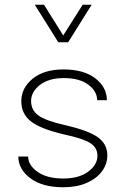

<svg xmlns="http://www.w3.org/2000/svg" viewBox="-20 -789 527 814"><path d="M249 -494.6Q335.4 -494.6 384.3 -456.8Q433.1 -418.9 433.1 -364.3H392.1Q391.6 -401.9 354.5 -429.9Q317.4 -458 250.5 -458Q187 -458 149.4 -429Q111.8 -399.9 111.8 -360.8Q111.8 -322.3 142.6 -299.8Q173.3 -277.3 254.4 -258.8Q353.5 -236.3 394.3 -207.5Q435.1 -178.7 435.1 -129.9Q435.1 -93.3 412.1 -62.5Q389.2 -31.7 347.2 -13.4Q305.2 4.9 248 4.9Q159.7 4.9 108.6 -33.4Q57.6 -71.8 57.6 -125.5H99.1Q99.6 -88.4 139.4 -60.3Q179.2 -32.2 248.5 -32.2Q314.9 -32.2 354 -61.3Q393.1 -90.3 393.1 -128.9Q393.1 -162.6 363 -182.1Q333 -201.7 252.9 -218.8Q152.3 -242.2 111.3 -274.2Q70.3 -306.2 70.3 -360.4Q70.3 -416 118.4 -455.3Q166.5 -494.6 249 -494.6ZM127.4 -769H166.5L248 -638.7L330.6 -769H368.7L269 -609.9H227.1Z"/></svg>

Font: Estedad-FD ExtraLight
Style: Regular
Weight: 200
Designer: Amin Abedi
Version: Version 7.3